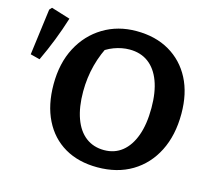

<svg xmlns="http://www.w3.org/2000/svg" viewBox="-99 -791 1019 921"><g transform="rotate(15 410.5 -330.5)"><path d="M457 11Q363 11 294.5 -29Q226 -69 189 -143.5Q152 -218 152 -320Q152 -425 193 -503Q234 -581 306.5 -625Q379 -669 471 -669Q566 -669 635.5 -628.5Q705 -588 743 -515Q781 -442 781 -341Q781 -234 741 -155Q701 -76 628.5 -32.5Q556 11 457 11ZM467 -77Q519 -77 556.5 -107Q594 -137 614.5 -193.5Q635 -250 635 -331Q635 -409 614.5 -463.5Q594 -518 555.5 -546.5Q517 -575 462 -575Q424 -575 385 -560.5Q346 -546 312 -516L365 -578Q298 -460 298 -323Q298 -246 318 -190.5Q338 -135 376 -106Q414 -77 467 -77ZM56 -418 9 -430 39 -660 50 -672 144 -643Q126 -585 104 -529Q82 -473 56 -418Z"/></g></svg>

Font: Piazzolla 24pt
Style: Bold
Weight: 700
Designer: Juan Pablo del Peral
Foundry: Huerta Tipografica
Version: Version 2.005